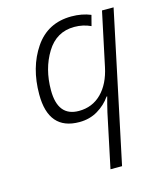

<svg xmlns="http://www.w3.org/2000/svg" viewBox="-109 -802 731 881"><g transform="rotate(-15 256.0 -362.0)"><path d="M361 0 512 -714H457L403 -460Q387 -383 343.5 -339.5Q300 -296 236 -296Q136 -296 136 -421Q136 -522 182.5 -598Q229 -674 314 -674Q356 -674 392 -657L405 -707Q364 -724 314 -724Q201 -724 140 -634Q79 -544 79 -416Q79 -246 225 -246Q274 -246 312.5 -269Q351 -292 375 -327H378Q373 -308 368.5 -291Q364 -274 360 -256L306 0Z"/></g></svg>

Font: Noto Sans UI SemiCondensed Light
Style: Italic
Weight: 300
Width: 4
Designer: Monotype Design Team
Foundry: Monotype Imaging Inc.
Version: 1.001